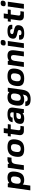

<svg xmlns="http://www.w3.org/2000/svg" viewBox="2478 -3240 972 5969"><g transform="rotate(-90 2964.5 -256.0)"><path d="M428.2 -509.8Q542.5 -509.8 585.4 -448Q628.4 -386.2 609.4 -250Q590.3 -113.3 529.8 -51.8Q469.2 9.8 354.5 9.8Q256.8 9.8 211.9 -35.2L178.7 200.2H30.8L129.4 -500H245.1L258.8 -453.1Q318.8 -509.8 428.2 -509.8ZM371.6 -400.9Q314 -400.9 282.7 -365.2Q251.5 -329.6 240.2 -250Q229 -170.4 250 -134.3Q271 -98.1 328.6 -98.1Q386.2 -98.1 417.5 -134.3Q448.7 -170.4 460 -250Q471.2 -329.6 450.4 -365.2Q429.7 -400.9 371.6 -400.9Z M974.1 -384.8H973.1Q916.5 -384.8 886.7 -353.3Q856.9 -321.8 847.2 -251L812 -1H664.1L734.4 -501H850.6L863.8 -454.1Q892.1 -483.4 922.4 -496.6Q952.6 -509.8 991.7 -509.8H1063.5L1045.9 -384.8Z M1168 -448.2Q1240.2 -509.8 1381.3 -509.8Q1522.5 -509.8 1577.1 -448.2Q1631.8 -386.7 1612.8 -250Q1593.8 -113.3 1521.5 -51.8Q1449.2 9.8 1308.1 9.8Q1167 9.8 1112.3 -51.8Q1057.6 -113.3 1076.7 -250Q1095.7 -386.7 1168 -448.2ZM1464.8 -250Q1476.1 -330.1 1452.6 -366Q1429.2 -401.9 1366.2 -401.9Q1303.2 -401.9 1269.8 -366Q1236.3 -330.1 1225.1 -250Q1213.9 -169.9 1237.3 -134Q1260.7 -98.1 1323.7 -98.1Q1386.7 -98.1 1420.2 -134.3Q1453.6 -170.4 1464.8 -250Z M1899.9 -168Q1896 -140.6 1909.9 -124.3Q1923.8 -107.9 1952.6 -107.9H2034.7L2019.5 0H1881.3Q1808.1 0 1773.7 -40.3Q1739.3 -80.6 1749 -151.9L1784.7 -408.2H1704.6L1717.8 -500H1797.9L1815.4 -626H1964.4L1946.8 -500H2089.8L2076.7 -408.2H1933.6Z M2428.2 -42Q2375 9.8 2266.1 9.8Q2167 9.8 2127.7 -27.6Q2088.4 -64.9 2100.1 -147.9Q2112.3 -237.3 2175.5 -277.6Q2238.8 -317.9 2366.2 -317.9H2452.1L2455.1 -339.8Q2461.4 -385.3 2444.6 -405.5Q2427.7 -425.8 2383.3 -425.8Q2338.9 -425.8 2316.7 -408Q2294.4 -390.1 2289.6 -350.1H2148.4Q2160.2 -434.1 2219.5 -471.9Q2278.8 -509.8 2398.9 -509.8Q2518.6 -509.8 2566.7 -465.6Q2614.7 -421.4 2601.1 -324.2L2555.2 0H2439.5ZM2440.4 -233.9H2375Q2354.5 -233.9 2340.1 -232.7Q2325.7 -231.4 2308.8 -227.1Q2292 -222.7 2280.8 -214.4Q2269.5 -206.1 2260.7 -191.4Q2252 -176.8 2249 -155.8Q2244.1 -119.6 2260.5 -104.7Q2276.9 -89.8 2319.8 -89.8Q2377 -89.8 2402.6 -120.1Q2428.2 -150.4 2436.5 -209Z M2852.5 9.8Q2737.8 9.8 2694.3 -52Q2650.9 -113.8 2669.9 -250Q2689 -386.7 2749.5 -448.2Q2810.1 -509.8 2924.8 -509.8Q3037.1 -509.8 3080.6 -452.1L3106.4 -500H3222.2L3159.2 -49.8Q3140.1 86.9 3070.1 148.4Q3000 210 2864.3 210Q2752.4 210 2701.7 170.7Q2650.9 131.3 2649.9 43.9H2790Q2793 83 2812 100.6Q2831.1 118.2 2869.6 118.2Q2931.6 118.2 2964.1 84.2Q2996.6 50.3 3007.3 -24.9L3008.8 -35.2Q2951.2 9.8 2852.5 9.8ZM2906.7 -98.1Q2964.8 -98.1 2995.8 -134Q3026.9 -169.9 3038.1 -250Q3049.3 -330.1 3028.6 -366Q3007.8 -401.9 2949.7 -401.9Q2891.6 -401.9 2860.6 -366Q2829.6 -330.1 2818.4 -250Q2807.1 -170.4 2828.1 -134.3Q2849.1 -98.1 2906.7 -98.1Z M3368.2 -448.2Q3440.4 -509.8 3581.5 -509.8Q3722.7 -509.8 3777.3 -448.2Q3832 -386.7 3813 -250Q3793.9 -113.3 3721.7 -51.8Q3649.4 9.8 3508.3 9.8Q3367.2 9.8 3312.5 -51.8Q3257.8 -113.3 3276.9 -250Q3295.9 -386.7 3368.2 -448.2ZM3665 -250Q3676.3 -330.1 3652.8 -366Q3629.4 -401.9 3566.4 -401.9Q3503.4 -401.9 3470 -366Q3436.5 -330.1 3425.3 -250Q3414.1 -169.9 3437.5 -134Q3460.9 -98.1 3523.9 -98.1Q3586.9 -98.1 3620.4 -134.3Q3653.8 -170.4 3665 -250Z M4053.7 -500 4052.7 -499 4065.4 -460Q4120.1 -509.8 4219.2 -509.8Q4322.3 -509.8 4360.6 -452.9Q4398.9 -396 4381.3 -270L4343.8 0H4195.8L4233.4 -270Q4243.2 -339.8 4226.8 -370.8Q4210.4 -401.9 4164.1 -401.9Q4115.7 -401.9 4089.8 -373.5Q4064 -345.2 4055.2 -282.2L4015.6 0H3867.7L3938 -500Z M4603.5 0H4455.6L4525.9 -500H4673.8ZM4706.1 -644Q4700.2 -603 4677.2 -584.5Q4654.3 -565.9 4608.9 -565.9Q4564 -565.9 4546.1 -584.2Q4528.3 -602.5 4534.2 -644Q4540 -685.5 4563 -703.9Q4585.9 -722.2 4630.9 -722.2Q4675.8 -722.2 4693.8 -703.4Q4711.9 -684.6 4706.1 -644Z M4889.6 -372.1Q4886.7 -352.5 4901.9 -339.8Q4917 -327.1 4943.1 -320.6Q4969.2 -314 5001.2 -308.1Q5033.2 -302.2 5064.5 -292.5Q5095.7 -282.7 5120.4 -267.6Q5145 -252.4 5158 -223.4Q5170.9 -194.3 5165 -153.8Q5152.8 -67.4 5092.3 -28.8Q5031.7 9.8 4909.2 9.8Q4796.9 9.8 4751 -28.1Q4705.1 -65.9 4716.8 -149.9H4856.4Q4851.1 -109.9 4867.4 -92Q4883.8 -74.2 4925.8 -74.2Q4967.8 -74.2 4989 -89.4Q5010.3 -104.5 5015.1 -138.2Q5018.1 -157.2 5007.1 -170.4Q4996.1 -183.6 4975.8 -189.9Q4955.6 -196.3 4929.7 -202.4Q4903.8 -208.5 4876.5 -213.1Q4849.1 -217.8 4824 -228.3Q4798.8 -238.8 4779.8 -253.4Q4760.7 -268.1 4751.7 -294.2Q4742.7 -320.3 4747.6 -356Q4758.8 -437 4815.7 -473.4Q4872.6 -509.8 4987.3 -509.8Q5097.7 -509.8 5142.3 -474.1Q5187 -438.5 5176.3 -359.9H5043.9Q5048.8 -394.5 5032.7 -410.2Q5016.6 -425.8 4975.6 -425.8Q4934.1 -425.8 4913.8 -413.1Q4893.6 -400.4 4889.6 -372.1Z M5465.8 -168Q5461.9 -140.6 5475.8 -124.3Q5489.7 -107.9 5518.6 -107.9H5600.6L5585.4 0H5447.3Q5374 0 5339.6 -40.3Q5305.2 -80.6 5314.9 -151.9L5350.6 -408.2H5270.5L5283.7 -500H5363.8L5381.3 -626H5530.3L5512.7 -500H5655.8L5642.6 -408.2H5499.5Z M5825.2 0H5677.2L5747.6 -500H5895.5ZM5927.7 -644Q5921.9 -603 5898.9 -584.5Q5876 -565.9 5830.6 -565.9Q5785.6 -565.9 5767.8 -584.2Q5750 -602.5 5755.9 -644Q5761.7 -685.5 5784.7 -703.9Q5807.6 -722.2 5852.5 -722.2Q5897.5 -722.2 5915.5 -703.4Q5933.6 -684.6 5927.7 -644Z"/></g></svg>

Font: Fivo Sans
Style: Italic
Weight: 700
Designer: Alexander Slobzheninov
Foundry: Alexander Slobzheninov
Version: 1.0